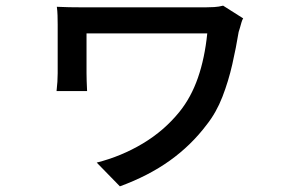

<svg xmlns="http://www.w3.org/2000/svg" viewBox="-20 -569 1040 679"><path d="M840 -504Q837 -500 834 -490Q831 -480 828.5 -470.5Q826 -461 824 -456Q815 -401 801.5 -341.5Q788 -282 766.5 -226.5Q745 -171 711 -128Q656 -55 580.5 -1Q505 53 404 90L322 6Q409 -16 485 -61.5Q561 -107 615 -174Q656 -225 680 -294Q704 -363 713 -451Q701 -451 669 -451Q637 -451 594 -451Q551 -451 503 -451Q455 -451 411 -451Q367 -451 333.5 -451Q300 -451 286 -451Q286 -442 286 -423Q286 -404 286 -382Q286 -360 286 -340.5Q286 -321 286 -310Q286 -302 286.5 -283Q287 -264 288 -247H180Q182 -264 183 -280Q184 -296 184 -310Q184 -321 184 -344Q184 -367 184 -394Q184 -421 184 -445Q184 -469 184 -482Q184 -497 183.5 -514Q183 -531 181 -545Q199 -544 224.5 -543.5Q250 -543 277 -543Q284 -543 314.5 -543Q345 -543 389 -543Q433 -543 482.5 -543Q532 -543 578 -543Q624 -543 658 -543Q692 -543 705 -543Q721 -543 737.5 -544Q754 -545 769 -549Z"/></svg>

Font: Noto Sans SC Medium
Style: Regular
Weight: 500
Designer: Ryoko NISHIZUKA  (kana, bopomofo & ideographs); Paul D. Hunt (Latin, Greek & Cyrillic); Sandoll Communications , Soo-you
Foundry: Adobe
Version: Version 2.004-H2;hotconv 1.0.118;makeotfexe 2.5.65603